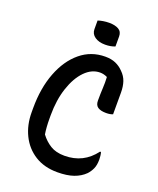

<svg xmlns="http://www.w3.org/2000/svg" viewBox="-168 -1016 935 1136"><g transform="rotate(20 300.0 -448.0)"><path d="M250 -905Q264 -910 282.5 -913Q301 -916 320 -916Q357 -916 379.5 -903Q402 -890 402 -860V-797Q375 -786 340 -786Q300 -786 275 -803.5Q250 -821 250 -851ZM332 20Q250 20 191 -17Q132 -54 100.5 -118Q69 -182 69 -262V-288Q69 -414 106.5 -511.5Q144 -609 211 -664.5Q278 -720 367 -720Q405 -720 432.5 -708Q460 -696 481 -674Q506 -650 516 -620Q526 -590 526 -552V-415Q509 -408 484 -408Q450 -408 432 -420Q414 -432 414 -460Q414 -507 416 -540.5Q418 -574 416 -610Q403 -616 392 -618.5Q381 -621 370 -621Q318 -621 275 -577Q232 -533 206.5 -456.5Q181 -380 181 -284V-264Q181 -208 188 -165Q214 -130 249.5 -108Q285 -86 339 -86Q458 -86 529 -181H535Q538 -171 539.5 -158.5Q541 -146 541 -135Q541 -100 530.5 -77Q520 -54 504 -37Q476 -9 434.5 5.5Q393 20 332 20Z"/></g></svg>

Font: Recursive Sn Csl St Med
Style: Regular
Weight: 500
Version: Version 1.079;hotconv 1.0.112;makeotfexe 2.5.65598; ttfautoh